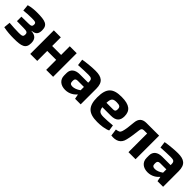

<svg xmlns="http://www.w3.org/2000/svg" viewBox="288 -1667 2838 2838"><g transform="rotate(45 1707.5 -247.5)"><path d="M54 -381C101 -387 164 -391 224 -391C294 -391 314 -385 314 -348C314 -308 297 -299 239 -299L98 -297V-204L240 -202C307 -201 326 -192 326 -152C326 -107 308 -100 239 -100C179 -100 104 -104 39 -110L29 -8C103 8 178 12 250 12C404 12 478 -7 478 -123C478 -204 442 -245 353 -252V-256C429 -262 458 -296 458 -371C458 -485 390 -505 217 -505C174 -505 107 -502 44 -483Z M1058 -493H913V-312H726V-493H580V0H726V-209H913V0H1058Z M1196 -383C1276 -388 1358 -391 1405 -391C1467 -391 1485 -377 1486 -327V-305H1310C1215 -305 1159 -259 1159 -180V-130C1159 -38 1228 12 1319 12C1407 12 1467 -34 1502 -75L1517 0H1634V-326C1634 -465 1566 -507 1439 -507C1371 -507 1255 -496 1183 -483ZM1305 -169C1305 -197 1317 -215 1353 -216H1486V-147C1443 -115 1397 -99 1362 -99C1323 -99 1305 -115 1305 -150Z M2068 -197C2176 -197 2218 -245 2218 -335C2217 -448 2152 -507 1984 -507C1806 -507 1733 -441 1733 -246C1733 -64 1803 12 1990 12C2060 12 2147 3 2205 -25L2191 -117C2124 -110 2052 -106 2007 -106C1932 -106 1900 -123 1890 -197ZM1887 -286C1891 -379 1915 -399 1989 -399C2053 -399 2073 -383 2073 -337C2073 -309 2068 -286 2027 -286Z M2781 -493H2518C2431 -493 2389 -451 2381 -368C2374 -285 2364 -202 2349 -158C2337 -119 2315 -113 2265 -105L2280 5C2380 17 2459 -14 2481 -117C2496 -173 2507 -260 2517 -341C2522 -377 2535 -390 2569 -390H2633V0H2781Z M2919 -383C2999 -388 3081 -391 3128 -391C3190 -391 3208 -377 3209 -327V-305H3033C2938 -305 2882 -259 2882 -180V-130C2882 -38 2951 12 3042 12C3130 12 3190 -34 3225 -75L3240 0H3357V-326C3357 -465 3289 -507 3162 -507C3094 -507 2978 -496 2906 -483ZM3028 -169C3028 -197 3040 -215 3076 -216H3209V-147C3166 -115 3120 -99 3085 -99C3046 -99 3028 -115 3028 -150Z"/></g></svg>

Font: SnT
Style: Bold
Weight: 700
Designer: Natanael Gama
Version: Version 1.001;PS 001.001;hotconv 1.0.70;makeotf.lib2.5.58329